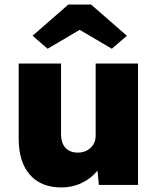

<svg xmlns="http://www.w3.org/2000/svg" viewBox="-20 -812 698 843"><path d="M250 11Q160 11 111 -45Q62 -101 62 -204V-533H248V-223Q248 -184 267.5 -163Q287 -142 321 -142Q356 -142 378 -163Q400 -184 400 -216V-533H586V0H414L408 -63Q381 -29 339.5 -9Q298 11 250 11ZM189 -598 123 -655 280 -792H380L537 -655L471 -598L330 -681Z"/></svg>

Font: Lexend Deca ExtraBold
Style: Regular
Weight: 800
Designer: Bonnie Shaver-Troup, Thomas Jockin
Foundry: Lexend
Version: Version 1.008; ttfautohint (v1.8.4.7-5d5b)